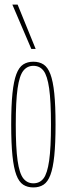

<svg xmlns="http://www.w3.org/2000/svg" viewBox="-20 -810 292 840"><path d="M29 -265Q29 -348 34.5 -401.5Q40 -455 51.5 -485.5Q63 -516 81.5 -528Q100 -540 126 -540Q152 -540 170.5 -528Q189 -516 200.5 -485.5Q212 -455 217.5 -401.5Q223 -348 223 -265Q223 -182 217.5 -128.5Q212 -75 200.5 -44.5Q189 -14 170.5 -2Q152 10 126 10Q100 10 81.5 -2Q63 -14 51.5 -44.5Q40 -75 34.5 -128.5Q29 -182 29 -265ZM49 -265Q49 -163 57 -107Q65 -51 82 -29.5Q99 -8 126 -8Q154 -8 170.5 -29.5Q187 -51 195 -107Q203 -163 203 -265Q203 -368 195 -423.5Q187 -479 170.5 -500.5Q154 -522 126 -522Q99 -522 82 -500.5Q65 -479 57 -423.5Q49 -368 49 -265ZM117 -596 34 -790H57L136 -596Z"/></svg>

Font: Georama ExtraCondensed Thin
Style: Regular
Weight: 100
Width: 2
Designer: Jean-Baptiste Levee
Foundry: Production Type
Version: Version 1.001